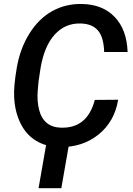

<svg xmlns="http://www.w3.org/2000/svg" viewBox="-20 -741 678 980"><path d="M583 -231.9Q564.9 -120.6 482.9 -54.4Q400.9 11.7 283.2 9.8Q215.3 8.3 164.3 -22.5Q113.3 -53.2 84.5 -112.1Q55.7 -170.9 52.2 -245.1Q49.3 -300.8 65.9 -396.7Q82.5 -492.7 129.6 -568.8Q176.8 -645 245.4 -683.6Q314 -722.2 397.9 -720.7Q503.9 -718.8 565.7 -654.1Q627.4 -589.4 631.3 -475.6H511.7Q509.3 -551.8 479.7 -585.7Q450.2 -619.6 392.1 -621.1Q312.5 -623.5 258.8 -564Q205.1 -504.4 186.5 -390.6L176.8 -325.7L172.4 -275.9Q168.5 -225.6 179.4 -181.4Q190.4 -137.2 218.3 -114Q246.1 -90.8 289.1 -89.4Q425.3 -84 463.9 -231ZM293 219.7H176.8L222.7 -43.5H338.9Z"/></svg>

Font: Roboto Medium
Style: Italic
Weight: 500
Italic angle: -12°
Designer: Google
Version: Version 2.134; 2016